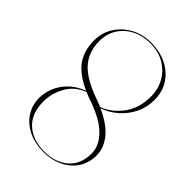

<svg xmlns="http://www.w3.org/2000/svg" viewBox="-214 -800 901 901"><g transform="rotate(45 236.5 -349.5)"><path d="M248 11Q192 11 148 -10Q104 -31 79 -68.8Q54 -106.5 54 -155.5Q54 -187 67 -221.2Q80 -255.5 109 -285.5Q138 -315.5 186 -334Q109 -369 77.2 -415.5Q45.5 -462 45.5 -526.5Q45.5 -580.5 72.5 -621.8Q99.5 -663 143.8 -686.5Q188 -710 240.5 -710Q300 -710 346 -687.5Q392 -665 418 -624.2Q444 -583.5 444 -529.5Q444 -481 423.5 -439.5Q403 -398 368.5 -368Q334 -338 292.5 -323.5Q367 -289.5 401.5 -246.2Q436 -203 436 -154Q436 -104.5 411.2 -67.2Q386.5 -30 343.8 -9.5Q301 11 248 11ZM248 -341.5Q268 -334.5 286.5 -326.5Q342 -347 381.5 -399.5Q421 -452 421 -530.5Q421 -578 399 -617.8Q377 -657.5 336.5 -681.2Q296 -705 240.5 -705Q191 -705 151.2 -684.5Q111.5 -664 88.2 -627.5Q65 -591 65 -542Q65 -474 105 -426.2Q145 -378.5 248 -341.5ZM80 -158Q80 -77.5 126.2 -35.5Q172.5 6.5 248 6.5Q322 6.5 367.5 -33Q413 -72.5 413 -143.5Q413 -195.5 368.8 -239.8Q324.5 -284 236 -314.5Q212.5 -322.5 192 -331.5Q135.5 -310 107.8 -260.8Q80 -211.5 80 -158Z"/></g></svg>

Font: Fraunces 144pt Thin
Style: Regular
Weight: 100
Version: Version 1.000;[f99f86859]